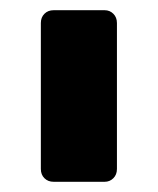

<svg xmlns="http://www.w3.org/2000/svg" viewBox="-20 -591 309 376"><path d="M85 -235Q74 -235 67 -242Q60 -249 60 -260V-546Q60 -557 67 -564Q74 -571 85 -571H185Q195 -571 202 -564Q209 -557 209 -546V-260Q209 -249 202 -242Q195 -235 185 -235Z"/></svg>

Font: Rubik SemiBold
Style: Regular
Weight: 600
Designer: Hubert and Fischer
Foundry: Hubert and Fischer
Version: Version 2.300;gftools[0.9.30]